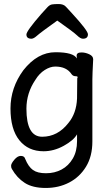

<svg xmlns="http://www.w3.org/2000/svg" viewBox="-20 -751 540 952"><path d="M207 181Q142 181 103 156Q64 131 39 87Q35 81 35 71Q35 60 51 41Q67 22 83 22Q101 22 105 37Q121 76 143.5 92Q166 108 208 108Q251 108 285.5 89.5Q320 71 341 35Q362 -1 362 -51V-85Q345 -55 296 -28Q247 -1 196 -1Q120 -1 76 -55.5Q32 -110 32 -213Q32 -316 96 -403Q166 -492 255 -492Q345 -492 361 -461L360 -475Q360 -491 384 -491Q403 -491 422.5 -482Q442 -473 442 -457Q438 -381 438 -358V-50Q438 24 406.5 75.5Q375 127 323 154Q271 181 207 181ZM189 -73Q266 -73 319 -141Q359 -189 362 -263Q363 -290 363 -362Q365 -366 365 -368Q365 -373 356 -373Q342 -373 335 -383Q310 -421 254 -421Q229 -421 202 -404Q175 -387 156 -356Q111 -290 111 -212Q111 -73 189 -73ZM136 -559Q111 -559 111 -580Q111 -597 184 -681Q203 -702 214.5 -714.5Q226 -727 237.5 -729Q249 -731 271 -731Q295 -731 307 -717.5Q319 -704 337 -685Q416 -599 416 -581Q416 -559 391 -559Q379 -559 362 -575.5Q345 -592 264 -649Q180 -589 163.5 -574Q147 -559 136 -559Z"/></svg>

Font: LXGW WenKai Mono TC
Style: Bold
Weight: 700
Designer: LXGW / Fontworks Inc.
Foundry: LXGW / Fontworks Inc.
Version: Version 1.330